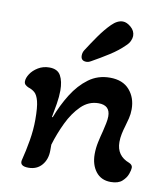

<svg xmlns="http://www.w3.org/2000/svg" viewBox="-76 -709 688 784"><g transform="rotate(10 268.0 -316.5)"><path d="M94 11Q58 11 62 -13Q73 -56 80.5 -100.5Q88 -145 88 -186Q88 -239 81.5 -263.5Q75 -288 64 -297.5Q53 -307 37 -312Q30 -315 24.5 -320Q19 -325 19 -334Q19 -348 30 -365Q41 -382 61.5 -394.5Q82 -407 108 -407Q142 -407 155 -383.5Q168 -360 168 -322Q168 -297 163 -266Q158 -235 153 -210L156 -209Q176 -262 204.5 -307.5Q233 -353 271 -381Q309 -409 359 -409Q412 -409 440 -377Q468 -345 468 -297Q468 -277 463.5 -259Q459 -241 454 -224Q449 -208 445.5 -191Q442 -174 442 -157Q442 -100 496 -80Q510 -74 510 -62Q510 -53 504 -36Q498 -19 482 -4.5Q466 10 435 10Q395 10 373 -18.5Q351 -47 351 -91Q351 -116 356.5 -141.5Q362 -167 368 -189Q372 -206 375.5 -222.5Q379 -239 379 -252Q379 -298 331 -298Q290 -298 259 -267.5Q228 -237 206 -191Q184 -145 170 -98V-74Q170 -37 149.5 -13Q129 11 94 11ZM252 -456Q229 -456 229 -478Q229 -490 235 -500Q256 -533 278.5 -565Q301 -597 325 -621Q348 -644 371 -644Q387 -644 404.5 -629Q422 -614 422 -593Q422 -584 417 -572.5Q412 -561 401 -551Q376 -526 341.5 -504Q307 -482 271 -462Q261 -456 252 -456Z"/></g></svg>

Font: Akaya Kanadaka
Style: Regular
Weight: 400
Designer: Vaishnavi Murthy Yerkadithaya, Juan Luis Blanco Aristondo
Version: Version 1.002; ttfautohint (v1.8.3)